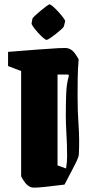

<svg xmlns="http://www.w3.org/2000/svg" viewBox="-20 -848 434 881"><path d="M293 -626Q312 -620 324.5 -602Q337 -584 341 -575Q337 -533 336.5 -486.5Q336 -440 336 -405Q336 -335 340.5 -273.5Q345 -212 342 -141Q341 -128 331 -107Q321 -86 310 -66L276 -1Q249 2 217 6Q185 10 159 12Q133 14 125 12Q106 6 93.5 -12Q81 -30 77 -39V-522L17 -545V-610Q92 -616 151 -620.5Q210 -625 247.5 -627Q285 -629 293 -626ZM244 -89 283 -75Q288 -103 288 -130.5Q288 -158 287 -187Q286 -218 284 -250.5Q282 -283 282 -318Q282 -363 283.5 -413.5Q285 -464 296 -500L294 -506H244ZM129 -763Q129 -765 140 -775.5Q151 -786 165.5 -798Q180 -810 192 -819Q204 -828 207 -828Q212 -828 224 -817.5Q236 -807 249 -792.5Q262 -778 271 -766Q280 -754 279 -750L273 -727Q272 -723 261 -713Q250 -703 236 -692Q222 -681 210 -673Q198 -665 194 -665Q189 -665 177.5 -675Q166 -685 153.5 -699Q141 -713 132.5 -725Q124 -737 125 -741Z"/></svg>

Font: Grenze Gotisch Black
Style: Regular
Weight: 900
Designer: Renata Polastri
Foundry: Omnibus-Type
Version: Version 1.001